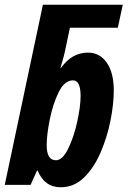

<svg xmlns="http://www.w3.org/2000/svg" viewBox="-30 -780 538 810"><path d="M450 -398Q450 -473 420.5 -515.5Q391 -558 341 -558Q273 -558 227 -493H225Q232 -517 238 -539Q244 -561 246 -573L265 -663H467L488 -760H151L-10 0H99L126 -60H129Q158 10 226 10Q283 10 325 -31.5Q367 -73 394.5 -137Q422 -201 436 -271Q450 -341 450 -398ZM167 -167Q167 -211 180 -276Q193 -341 217.5 -391Q242 -441 278 -441Q310 -441 310 -375Q310 -332 296 -267.5Q282 -203 258 -153.5Q234 -104 206 -104Q167 -104 167 -167Z"/></svg>

Font: Noto Sans UI Condensed ExtraBold
Style: Italic
Weight: 800
Width: 3
Designer: Monotype Design Team
Foundry: Monotype Imaging Inc.
Version: 1.001